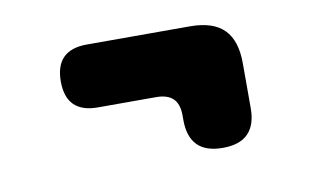

<svg xmlns="http://www.w3.org/2000/svg" viewBox="-42 -499 685 421"><g transform="rotate(-10 300.0 -288.5)"><path d="M500 -226Q500 -189 481.5 -170Q463 -151 425 -151Q387 -151 368.5 -170Q350 -189 350 -226V-236Q350 -262 337.5 -274Q325 -286 300 -286H170Q135 -286 117.5 -303.5Q100 -321 100 -356Q100 -391 117.5 -408.5Q135 -426 170 -426H400Q451 -426 475.5 -401.5Q500 -377 500 -326Z"/></g></svg>

Font: Maple Mono ExtraBold
Style: Regular
Weight: 800
Monospace: yes
Designer: subframe7536
Version: Version 7.000